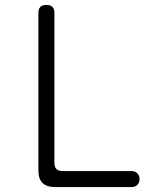

<svg xmlns="http://www.w3.org/2000/svg" viewBox="-20 -760 640 780"><path d="M204 0Q170 0 153 -16.5Q136 -33 136 -67V-708Q136 -724 144 -732Q152 -740 169 -740Q185 -740 193 -732Q201 -724 201 -708V-98Q201 -81 209.5 -73Q218 -65 235 -65H515Q529 -65 538 -56Q547 -47 547 -32Q547 -18 538 -9Q529 0 515 0Z"/></svg>

Font: Maple Mono NL ExtraLight
Style: Regular
Weight: 275
Monospace: yes
Designer: subframe7536
Version: Version 7.000